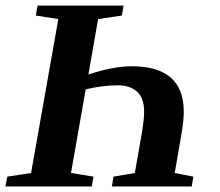

<svg xmlns="http://www.w3.org/2000/svg" viewBox="-28 -675 796 695"><path d="M183.1 -606 101.6 -618.7 107.9 -654.8H419.4L413.1 -618.7L327.1 -606L292 -405.3Q381.3 -435.1 448.7 -435.1Q637.2 -435.1 637.2 -271Q637.2 -243.7 630.9 -202.1L604.5 -48.8L671.9 -35.6L666 0H377L382.8 -35.6L460 -48.8L486.8 -200.7Q493.7 -245.1 493.7 -270Q493.7 -320.3 468 -343.3Q442.4 -366.2 398.9 -366.2Q343.8 -366.2 282.2 -351.6L229 -48.8L310.5 -35.6L304.2 0H-8.3L-1.5 -35.6L84.5 -48.8Z"/></svg>

Font: Tinos
Style: Bold Italic
Weight: 700
Italic angle: -16.333°
Designer: Steve Matteson
Foundry: Monotype Imaging Inc.
Version: Version 1.23